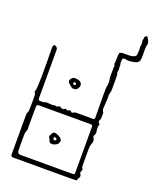

<svg xmlns="http://www.w3.org/2000/svg" viewBox="-168 -1027 903 1122"><g transform="rotate(20 283.5 -466.5)"><path d="M53 0Q40 0 40 -13V-260Q40 -273 45 -280Q47 -283 47.5 -287.5Q48 -292 48 -296Q49 -316 49 -336.5Q49 -357 49 -378Q49 -384 48 -390Q47 -396 42 -402Q41 -404 41.5 -408Q42 -412 43 -413Q46 -416 47.5 -443.5Q49 -471 49.5 -509.5Q50 -548 49.5 -587.5Q49 -627 48.5 -655Q48 -683 49 -687Q49 -699 58 -699.5Q67 -700 74 -690Q78 -686 78 -679V-378Q78 -364 90 -364Q94 -364 106.5 -364.5Q119 -365 123 -369Q124 -370 135 -369Q146 -368 159.5 -367.5Q173 -367 178 -369Q182 -370 185 -369Q193 -365 200.5 -371Q208 -377 215 -371Q231 -360 241 -371Q247 -374 249 -372Q255 -365 260 -368Q265 -371 271 -372Q277 -374 281.5 -367.5Q286 -361 293 -366Q305 -373 317 -372H416Q426 -372 426 -383Q426 -394 426 -415.5Q426 -437 425.5 -461Q425 -485 425 -505Q425 -525 425 -534Q425 -549 425.5 -564Q426 -579 430 -593Q430 -615 428 -623Q426 -631 426 -644Q426 -670 426.5 -677.5Q427 -685 428 -689Q430 -694 436.5 -698Q443 -702 446 -694Q452 -684 456.5 -674.5Q461 -665 461 -654V-603Q461 -590 461 -572.5Q461 -555 456 -542Q454 -537 455 -526.5Q456 -516 455 -506L452 -457Q451 -450 452 -443Q453 -436 458 -429Q462 -424 460 -413Q460 -407 460 -396Q460 -385 454 -376Q451 -369 454 -365Q457 -361 460.5 -357.5Q464 -354 461 -348Q457 -336 458.5 -324Q460 -312 461 -306Q461 -300 460 -294Q459 -288 454 -282Q450 -278 455 -271Q468 -254 458 -231Q454 -222 453 -214Q452 -206 452 -198V-103Q452 -96 452.5 -88.5Q453 -81 459 -75Q461 -74 459.5 -70Q458 -66 457 -64Q450 -51 457 -43Q461 -38 461 -32Q461 -25 456.5 -18.5Q452 -12 450 -4Q450 -1 443 -1Q441 -1 435.5 -0.5Q430 0 411 0Q392 0 351 0Q310 0 238 0Q166 0 53 0ZM249 -498Q239 -498 229.5 -506.5Q220 -515 212 -522Q204 -534 212 -545Q218 -553 224.5 -557Q231 -561 241 -559Q260 -559 270.5 -550.5Q281 -542 281 -530Q281 -523 274 -510.5Q267 -498 249 -498ZM246 -520Q251 -520 252 -524Q253 -528 253 -529Q253 -536 243 -536Q240 -537 236 -533Q235 -529 236 -527Q240 -520 246 -520ZM92 -29H410Q421 -29 423.5 -31Q426 -33 426 -42V-326Q426 -338 413 -338H91Q78 -338 78 -325Q78 -264 77.5 -237Q77 -210 77.5 -202.5Q78 -195 78 -192Q80 -183 75 -173Q70 -163 70 -154Q70 -129 69.5 -115.5Q69 -102 69.5 -88Q70 -74 70 -49Q70 -29 92 -29ZM273 -164Q255 -151 239 -151.5Q223 -152 220 -166Q219 -172 214.5 -178Q210 -184 210 -188Q212 -196 215.5 -202.5Q219 -209 223 -215Q229 -221 239.5 -218.5Q250 -216 261 -210.5Q272 -205 276 -199Q285 -190 281 -181Q279 -170 273 -164ZM254 -180Q256 -182 256 -185Q257 -188 255 -190Q254 -192 248 -194Q242 -196 240 -194Q239 -193 238 -191Q237 -189 237 -187Q237 -186 238 -184.5Q239 -183 240 -181Q241 -177 245.5 -177Q250 -177 254 -180ZM452 -662Q448 -658 441.5 -661Q435 -664 433 -663Q430 -665 428.5 -673Q427 -681 426 -692Q426 -697 428 -702.5Q430 -708 425 -712Q421 -715 423 -719.5Q425 -724 425 -728Q425 -740 425.5 -750Q426 -760 426 -764Q426 -771 427 -779.5Q428 -788 432 -788Q438 -793 454 -792.5Q470 -792 488 -792.5Q506 -793 519 -799Q532 -805 531 -822Q531 -827 532 -838.5Q533 -850 531 -855Q530 -862 531 -864.5Q532 -867 533 -874Q534 -881 531 -900Q530 -905 533 -910Q536 -915 533 -921Q541 -934 546.5 -933Q552 -932 557 -921Q565 -909 566.5 -899.5Q568 -890 563 -876Q562 -872 562 -857Q562 -842 562 -837V-805Q561 -777 544 -770.5Q527 -764 502 -762Q492 -761 478.5 -764Q465 -767 458 -762Q457 -761 455.5 -746.5Q454 -732 458 -721Q459 -719 458 -713.5Q457 -708 458 -706Q460 -699 459 -692.5Q458 -686 457 -681Q455 -665 452 -662Z"/></g></svg>

Font: Sankofa Display
Style: Regular
Weight: 400
Designer: Batsirai Madzonga
Foundry: Batsirai Madzonga
Version: Version 1.000; ttfautohint (v1.8.4.7-5d5b)